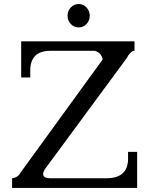

<svg xmlns="http://www.w3.org/2000/svg" viewBox="-20 -932 740 952"><path d="M331 -813Q315 -830 315 -854Q315 -878 331 -895Q347 -912 370 -912Q393 -912 409 -895Q425 -878 425 -854Q425 -830 409 -813Q393 -796 370 -796Q347 -796 331 -813ZM201 -91Q194 -78 194 -69Q194 -48 232 -48H506Q615 -48 615 -145V-179H660V0H40V-48Q69 -52 81 -75L489 -637Q483 -671 450 -680H230Q130 -680 130 -582V-548H85V-727H647V-680H643Q626 -677 607 -642Z"/></svg>

Font: Sawarabi Mincho
Style: Regular
Weight: 400
Version: Version 1.00